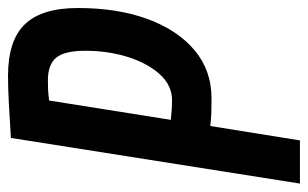

<svg xmlns="http://www.w3.org/2000/svg" viewBox="-166 -588 750 467"><g transform="rotate(-90 208.5 -355.0)"><path d="M-5 0 106 -703Q151 -706 190.5 -708Q230 -710 257 -710Q343 -710 382.5 -669Q422 -628 422 -540Q422 -443 395 -370Q368 -297 319 -256Q270 -215 202 -215Q178 -215 166 -215.5Q154 -216 135 -218L100 0ZM197 -610 150 -314Q177 -311 197 -311Q234 -311 261 -341Q288 -371 303 -419Q318 -467 318 -522Q318 -572 301.5 -592.5Q285 -613 246 -613Q234 -613 223 -612.5Q212 -612 197 -610Z"/></g></svg>

Font: Georama Condensed SemiBold
Style: Italic
Weight: 600
Width: 3
Italic angle: -9°
Designer: Jean-Baptiste Levee
Foundry: Production Type
Version: Version 1.000